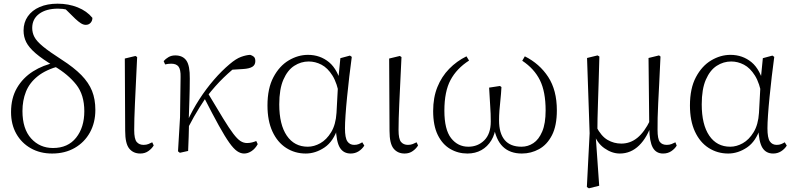

<svg xmlns="http://www.w3.org/2000/svg" viewBox="-20 -820 4318 1043"><path d="M263 14Q198 14 147.5 -14.5Q97 -43 68.5 -93.5Q40 -144 40 -211Q40 -287 72 -342Q104 -397 159 -432Q214 -467 284 -481V-487L306 -462Q230 -442 185 -406Q140 -370 121 -322Q102 -274 102 -217Q102 -120 149 -68Q196 -16 268 -16Q349 -16 393.5 -72Q438 -128 438 -216Q438 -305 394 -360.5Q350 -416 277 -459Q210 -499 173.5 -530.5Q137 -562 122.5 -591Q108 -620 108 -654Q108 -698 131 -731Q154 -764 195.5 -782Q237 -800 293 -800Q352 -800 402 -780Q452 -760 482 -723Q482 -707 472 -696Q462 -685 446 -685Q433 -685 419.5 -693.5Q406 -702 389 -718L326 -780L384 -771L389 -750Q369 -762 345 -767.5Q321 -773 295 -773Q231 -773 193 -745Q155 -717 155 -668Q155 -642 167 -619Q179 -596 213.5 -567.5Q248 -539 315 -496Q382 -453 422 -412Q462 -371 480 -326Q498 -281 498 -223Q498 -154 468.5 -100.5Q439 -47 386 -16.5Q333 14 263 14Z M742 14Q704 14 682 -13Q660 -40 660 -109L658 -502L716 -516L725 -510Q721 -424 718 -362.5Q715 -301 713 -256.5Q711 -212 710 -178Q709 -144 709 -114Q709 -65 722.5 -49Q736 -33 760 -33Q775 -33 786 -37.5Q797 -42 807 -47L815 -30Q806 -14 787 0Q768 14 742 14Z M957 10 947 2 958 -183 961 -402Q962 -442 950 -458Q938 -474 910 -474Q901 -474 893 -473Q885 -472 877 -470L869 -488Q879 -500 895 -509.5Q911 -519 932 -519Q973 -519 992.5 -491Q1012 -463 1011 -393Q1011 -339 1009 -279.5Q1007 -220 1005 -161L1007 -158Q1006 -118 1005 -78.5Q1004 -39 1002 0ZM996 -116 982 -145H990L996 -158Q1025 -222 1062.5 -280Q1100 -338 1142.5 -387Q1185 -436 1228 -472Q1262 -501 1289.5 -511Q1317 -521 1339 -522Q1350 -519 1358.5 -512Q1367 -505 1367 -488Q1367 -467 1350.5 -457Q1334 -447 1300 -445L1219 -440L1286 -476Q1239 -441 1194.5 -398Q1150 -355 1104 -296L1098 -289Q1079 -260 1064 -236.5Q1049 -213 1033.5 -185.5Q1018 -158 996 -116ZM1306 14Q1287 14 1268 1Q1249 -12 1225.5 -45Q1202 -78 1169 -137.5Q1136 -197 1088 -291L1110 -313Q1160 -229 1192.5 -176Q1225 -123 1247 -94Q1269 -65 1286 -54Q1303 -43 1322 -43Q1336 -43 1349.5 -46.5Q1363 -50 1372 -54L1380 -37Q1367 -13 1347 0.5Q1327 14 1306 14Z M1641 14Q1582 14 1534.5 -16.5Q1487 -47 1460 -105.5Q1433 -164 1433 -247Q1433 -340 1465.5 -401Q1498 -462 1548.5 -492Q1599 -522 1653 -522Q1719 -522 1767.5 -482Q1816 -442 1838 -349H1846L1824 -296Q1812 -368 1786 -409.5Q1760 -451 1726.5 -468.5Q1693 -486 1657 -486Q1615 -486 1578.5 -462.5Q1542 -439 1519.5 -387.5Q1497 -336 1497 -253Q1497 -143 1538 -83Q1579 -23 1652 -23Q1686 -23 1720 -42Q1754 -61 1779 -102Q1804 -143 1808 -207L1818 -393L1829 -504L1881 -518L1891 -511Q1884 -461 1877.5 -404.5Q1871 -348 1865.5 -293.5Q1860 -239 1857 -194.5Q1854 -150 1854 -123Q1854 -71 1867 -52Q1880 -33 1904 -33Q1918 -33 1928 -37Q1938 -41 1948 -47L1959 -29Q1947 -10 1928 2Q1909 14 1885 14Q1846 14 1826.5 -17.5Q1807 -49 1804 -128H1816Q1792 -52 1743 -19Q1694 14 1641 14Z M2178 14Q2140 14 2118 -13Q2096 -40 2096 -109L2094 -502L2152 -516L2161 -510Q2157 -424 2154 -362.5Q2151 -301 2149 -256.5Q2147 -212 2146 -178Q2145 -144 2145 -114Q2145 -65 2158.5 -49Q2172 -33 2196 -33Q2211 -33 2222 -37.5Q2233 -42 2243 -47L2251 -30Q2242 -14 2223 0Q2204 14 2178 14Z M2519 14Q2468 14 2425.5 -11Q2383 -36 2358 -87Q2333 -138 2333 -217Q2333 -290 2356 -347Q2379 -404 2420 -446Q2461 -488 2514 -514L2528 -491Q2461 -448 2427.5 -385.5Q2394 -323 2394 -219Q2394 -116 2430.5 -69.5Q2467 -23 2524 -23Q2576 -23 2611 -58Q2646 -93 2646 -160Q2646 -203 2643 -243Q2640 -283 2637 -344L2696 -353L2704 -347Q2702 -309 2698.5 -277.5Q2695 -246 2693 -219Q2691 -192 2691 -166Q2691 -96 2721.5 -59.5Q2752 -23 2813 -23Q2848 -23 2877.5 -42.5Q2907 -62 2925.5 -105.5Q2944 -149 2944 -220Q2944 -322 2913 -384.5Q2882 -447 2817 -490L2831 -514Q2911 -474 2958 -402Q3005 -330 3005 -221Q3005 -137 2978.5 -85.5Q2952 -34 2908.5 -10Q2865 14 2815 14Q2750 14 2711.5 -23.5Q2673 -61 2661 -139H2674Q2670 -92 2649 -57.5Q2628 -23 2595 -4.5Q2562 14 2519 14Z M3168 196 3183 -96 3169 -505 3226 -519 3236 -513Q3234 -433 3232 -372.5Q3230 -312 3228.5 -264.5Q3227 -217 3226 -177.5Q3225 -138 3225 -99L3216 -82L3235 189L3179 203ZM3582 14Q3544 14 3526 -18.5Q3508 -51 3507 -124V-127L3503 -505L3560 -519L3568 -513Q3564 -428 3561 -366Q3558 -304 3555.5 -259Q3553 -214 3552.5 -180Q3552 -146 3552 -115Q3552 -65 3564.5 -49Q3577 -33 3602 -33Q3617 -33 3628 -37.5Q3639 -42 3649 -47L3656 -29Q3646 -12 3627 1Q3608 14 3582 14ZM3347 14Q3304 14 3263 -15Q3222 -44 3205 -97H3203L3219 -132Q3246 -80 3280.5 -60Q3315 -40 3355 -40Q3404 -40 3442.5 -71.5Q3481 -103 3512 -167L3525 -155H3523Q3497 -74 3452 -30Q3407 14 3347 14Z M3936 14Q3877 14 3829.5 -16.5Q3782 -47 3755 -105.5Q3728 -164 3728 -247Q3728 -340 3760.5 -401Q3793 -462 3843.5 -492Q3894 -522 3948 -522Q4014 -522 4062.5 -482Q4111 -442 4133 -349H4141L4119 -296Q4107 -368 4081 -409.5Q4055 -451 4021.5 -468.5Q3988 -486 3952 -486Q3910 -486 3873.5 -462.5Q3837 -439 3814.5 -387.5Q3792 -336 3792 -253Q3792 -143 3833 -83Q3874 -23 3947 -23Q3981 -23 4015 -42Q4049 -61 4074 -102Q4099 -143 4103 -207L4113 -393L4124 -504L4176 -518L4186 -511Q4179 -461 4172.5 -404.5Q4166 -348 4160.5 -293.5Q4155 -239 4152 -194.5Q4149 -150 4149 -123Q4149 -71 4162 -52Q4175 -33 4199 -33Q4213 -33 4223 -37Q4233 -41 4243 -47L4254 -29Q4242 -10 4223 2Q4204 14 4180 14Q4141 14 4121.5 -17.5Q4102 -49 4099 -128H4111Q4087 -52 4038 -19Q3989 14 3936 14Z"/></svg>

Font: Noto Serif KR ExtraLight
Style: Regular
Weight: 200
Designer: Ryoko NISHIZUKA 西塚涼子 (kana & ideographs); Frank Grießhammer (Latin, Greek & Cyrillic); Wenlong ZHANG 张文龙 (bopomofo); San
Foundry: Adobe
Version: Version 2.002-H1;hotconv 1.1.0;makeotfexe 2.6.0